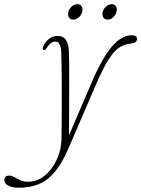

<svg xmlns="http://www.w3.org/2000/svg" viewBox="-118 -626 660 896"><path d="M307.5 -236Q359.5 -357.5 404.8 -409.5Q450 -461.5 496.5 -461.5Q521.5 -461.5 521.5 -444Q521.5 -425 489 -422Q463.5 -420 439.8 -405.2Q416 -390.5 389.8 -350Q363.5 -309.5 329 -229.5L200 70Q170.5 138 136.8 177.5Q103 217 62.2 233.5Q21.5 250 -29 250Q-62.5 250 -80.2 239.8Q-98 229.5 -98 215.5Q-98 193.5 -74 193.5Q-63 193.5 -51.2 200.5Q-39.5 207.5 -23.8 214.8Q-8 222 14.5 222Q56 222 90.8 193.5Q125.5 165 146.8 119.2Q168 73.5 169 22.5Q169.5 -2 169.8 -41.8Q170 -81.5 170.2 -128.8Q170.5 -176 170.2 -223.5Q170 -271 169.5 -311.5Q169 -352 168 -377.5Q166.5 -432 140.5 -432Q131 -432 121.5 -426.2Q112 -420.5 101.5 -404.5Q96 -396.5 92.8 -394.2Q89.5 -392 85.5 -393Q78 -396 84 -409.5Q94.5 -433.5 112.5 -446Q130.5 -458.5 152 -458.5Q200 -458.5 203.5 -387.5Q204.5 -369 204.8 -325.5Q205 -282 205 -224.8Q205 -167.5 204.5 -107Q204 -46.5 204 5.5ZM223.5 -534.5Q209.5 -534.5 203.5 -545.2Q197.5 -556 201 -570.5Q205 -585.5 216.8 -596Q228.5 -606.5 243 -606.5Q257.5 -606.5 263.5 -596Q269.5 -585.5 265.5 -570.5Q262 -556 250 -545.2Q238 -534.5 223.5 -534.5ZM384 -534.5Q370 -534.5 363.8 -545.2Q357.5 -556 361.5 -570.5Q365.5 -585.5 377.2 -596Q389 -606.5 403 -606.5Q417.5 -606.5 423.5 -596Q429.5 -585.5 425.5 -570.5Q422 -556 410.2 -545.2Q398.5 -534.5 384 -534.5Z"/></svg>

Font: Fraunces 9pt S000 Thin
Style: Italic
Weight: 100
Italic angle: -16°
Version: Version 1.000; ttfautohint (v1.8.3)